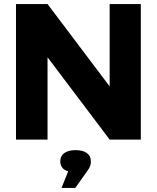

<svg xmlns="http://www.w3.org/2000/svg" viewBox="-20 -690 775 949"><path d="M59 -670V0H215V-407L522 0H676V-670H522V-263L215 -670ZM278 108C278 132 291 149 317 157L284 239H352L413 153C428 133 429 120 429 108V106C429 73 402 52 354 52C304 52 278 74 278 106Z"/></svg>

Font: LT Wave Text Black
Style: Regular
Weight: 900
Designer: Daniel Lyons
Version: Version 2.5 (Glyphs App)